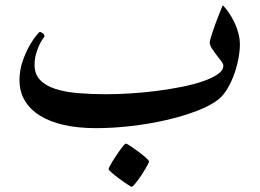

<svg xmlns="http://www.w3.org/2000/svg" viewBox="-20 -473 1010 746"><path d="M912.1 -300.3Q912.1 -275.4 906.2 -244.6Q900.4 -213.9 889.6 -183.8Q878.9 -153.8 863.5 -128.2Q848.1 -102.5 829.1 -86.9Q798.3 -62.5 744.6 -42Q690.9 -21.5 626.2 -6.6Q561.5 8.3 490.5 16.6Q419.4 24.9 353 24.9Q283.2 24.9 228.3 12.5Q173.3 0 135 -23.9Q96.7 -47.9 76.2 -82.5Q55.7 -117.2 55.7 -161.1Q55.7 -198.7 67.1 -232.7Q78.6 -266.6 93 -292.5Q107.4 -318.4 120.1 -333.7Q132.8 -349.1 134.8 -349.1Q138.2 -349.1 145.5 -344Q152.8 -338.9 152.8 -332.5V-332Q152.8 -331.5 152.3 -330.6Q150.4 -327.1 143.8 -317.9Q137.2 -308.6 130.9 -294.2Q124.5 -279.8 119.4 -261Q114.3 -242.2 114.3 -221.2Q114.3 -184.6 136 -162.1Q157.7 -139.6 195.6 -127.4Q233.4 -115.2 283.9 -111.1Q334.5 -106.9 391.1 -106.9Q436 -106.9 487.5 -110.1Q539.1 -113.3 589.8 -119.9Q640.6 -126.5 687 -135.7Q733.4 -145 769.3 -157.5Q805.2 -169.9 826.4 -184.8Q847.7 -199.7 847.7 -217.8Q847.7 -225.1 839.1 -236.1Q830.6 -247.1 821 -259.5Q811.5 -272 803.2 -284.7Q794.9 -297.4 794.9 -307.6Q794.9 -312 798.1 -323.5Q801.3 -335 806.4 -350.1Q811.5 -365.2 817.6 -382.1Q823.7 -398.9 829.6 -413.3Q835.4 -427.7 839.6 -438.5Q843.8 -449.2 845.7 -452.6Q857.4 -440.9 869.1 -423.8Q880.9 -406.7 890.6 -386.5Q900.4 -366.2 906.2 -344Q912.1 -321.8 912.1 -300.3ZM559.1 154.3Q559.1 156.7 554.9 164.8Q550.8 172.9 544.4 183.8Q538.1 194.8 530 207Q522 219.2 514.4 229.2Q506.8 239.3 500.5 246.1Q494.1 252.9 491.7 252.9Q489.7 252.9 475.1 243.4Q460.4 233.9 444.3 221.9Q428.2 210 415 198.7Q401.9 187.5 401.9 184.6Q401.9 182.1 406 173.6Q410.2 165 417 154.1Q423.8 143.1 431.9 130.9Q439.9 118.7 447.3 108.6Q454.6 98.6 460.4 91.8Q466.3 85 468.8 85Q472.7 85 487.3 94.7Q502 104.5 518.1 116.5Q534.2 128.4 546.6 139.6Q559.1 150.9 559.1 154.3Z"/></svg>

Font: Accordance
Style: Bold
Weight: 700
Version: Version 1.2 (build January 31, 2020) Miklal Software Solutio